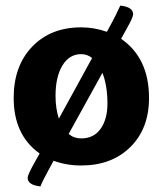

<svg xmlns="http://www.w3.org/2000/svg" viewBox="-20 -583 583 688"><path d="M271 10Q218 10 172 -7L153 28Q131 68 125 85Q79 80 79 54Q79 44 104 -1L122 -33Q29 -99 29 -232Q29 -347 95.5 -416Q162 -485 271 -485Q318 -485 363 -469L383 -506Q393 -524 411 -563Q457 -558 457 -532Q457 -521 435 -482L414 -444Q514 -375 514 -232Q514 -122 447 -56Q380 10 271 10ZM365 -212Q365 -276 347 -322L226 -103Q245 -87 271 -87Q316 -87 340.5 -121.5Q365 -156 365 -212ZM271 -389Q228 -389 203.5 -348Q179 -307 179 -240Q179 -194 191 -158L310 -375Q293 -389 271 -389Z"/></svg>

Font: Overlock
Style: Black
Weight: 900
Designer: Dario Muhafara
Foundry: Dario Manuel Muhafara
Version: Version 1.001